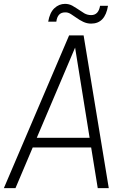

<svg xmlns="http://www.w3.org/2000/svg" viewBox="-38 -972 662 992"><path d="M524 0H467L433 -210H131L42 0H-18L319 -789H394ZM425 -260 350 -726 152 -260ZM433 -850Q411 -850 391.5 -859.5Q372 -869 357 -880Q342 -891 328 -899.5Q314 -908 302 -908H298Q259 -908 253 -860H211Q219 -907 243 -929.5Q267 -952 298 -952Q318 -952 335 -943L358 -929L398 -903Q414 -894 433 -894Q471 -894 479 -942H520Q505 -850 433 -850Z"/></svg>

Font: Tanohe Sans Light
Style: Italic
Weight: 300
Designer: Village Type and Design LLC & Cristiano Sobral
Foundry: Cooper Hewitt Smithsonian Design Museum
Version: Version 1.00;September 29, 2021;FontCreator 13.0.0.2655 64-b